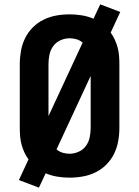

<svg xmlns="http://www.w3.org/2000/svg" viewBox="-20 -809 640 883"><path d="M159 54 67 19 111 -76Q100 -91 92 -108.5Q84 -126 79 -144.5Q74 -163 72.5 -182.5Q71 -202 71 -221V-514Q71 -545 76.5 -575.5Q82 -606 95.5 -633.5Q109 -661 131 -683Q153 -705 180.5 -718.5Q208 -732 238.5 -737.5Q269 -743 300 -743Q328 -743 356 -738.5Q384 -734 410 -723L441 -789L533 -754L489 -659Q500 -644 508 -626.5Q516 -609 521 -590.5Q526 -572 527.5 -552.5Q529 -533 529 -514V-221Q529 -190 523.5 -159.5Q518 -129 504.5 -101.5Q491 -74 469 -52Q447 -30 419.5 -16.5Q392 -3 361.5 2.5Q331 8 300 8Q272 8 244 3.5Q216 -1 190 -12ZM203 -275 360 -613Q347 -624 331.5 -628.5Q316 -633 300 -633Q278 -633 257.5 -623.5Q237 -614 224.5 -596.5Q212 -579 207.5 -557.5Q203 -536 203 -514ZM300 -102Q322 -102 342.5 -111.5Q363 -121 375.5 -138.5Q388 -156 392.5 -177.5Q397 -199 397 -221V-460L240 -122Q253 -111 268.5 -106.5Q284 -102 300 -102Z"/></svg>

Font: Iosevka SS04 XBd Ex
Style: Regular
Weight: 800
Width: 7
Monospace: yes
Designer: Belleve Invis
Foundry: Belleve Invis
Version: Version 19.0.0; ttfautohint (v1.8.4)